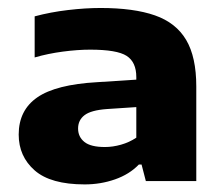

<svg xmlns="http://www.w3.org/2000/svg" viewBox="-20 -770 572 493"><path d="M197.5 -296.5Q110 -296.5 69 -332.5Q28 -368.5 28 -424.5Q28 -487 75.8 -520Q123.5 -553 229.5 -559L330 -565.5V-572Q330 -610.5 305.2 -626.5Q280.5 -642.5 211.5 -642.5Q179.5 -642.5 141.5 -637.5Q103.5 -632.5 69 -622.5V-728Q110 -739 154.5 -744.2Q199 -749.5 238 -749.5Q323.5 -749.5 377.8 -730.5Q432 -711.5 458 -667.5Q484 -623.5 484 -548V-305H354.5L343.5 -347.5H336.5Q312.5 -322.5 275.5 -309.5Q238.5 -296.5 197.5 -296.5ZM180.5 -440Q180.5 -418.5 196.8 -405.5Q213 -392.5 249.5 -392.5Q269.5 -392.5 290.8 -398.5Q312 -404.5 330 -416.5V-495L254.5 -490Q213.5 -487 197 -474.2Q180.5 -461.5 180.5 -440Z"/></svg>

Font: Encode Sans Expanded
Style: Bold
Weight: 700
Width: 7
Designer: Multiple Designers
Foundry: Impallari Type
Version: Version 3.000; ttfautohint (v1.8.3) -l 8 -r 50 -G 200 -x 14 